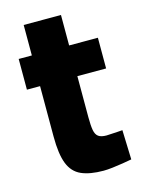

<svg xmlns="http://www.w3.org/2000/svg" viewBox="-101 -688 563 761"><g transform="rotate(-15 180.5 -308.0)"><path d="M229 12Q173 12 138 -3.5Q103 -19 87.5 -58.5Q72 -98 72 -170V-377H18V-503H72V-628H225V-503H343V-377H225V-208Q225 -174 228.5 -155Q232 -136 243 -128Q254 -120 276 -120Q282 -120 295 -121Q308 -122 321.5 -122.5Q335 -123 342 -124L346 -3Q330 0 308.5 3.5Q287 7 265.5 9.5Q244 12 229 12Z"/></g></svg>

Font: Cairo Play ExtraBold
Style: Regular
Weight: 800
Version: Version 3.119